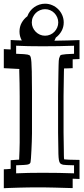

<svg xmlns="http://www.w3.org/2000/svg" viewBox="-39 -928 448 1028"><path d="M386.7 -611.8Q375.5 -611.3 366.5 -611.1Q357.4 -610.8 350.1 -610.4V-563Q334.5 -562.5 323.2 -562Q312 -561.5 303.7 -561.5Q303.7 -557.6 303.5 -552.5Q303.2 -547.4 303.2 -543.5Q302.2 -481.9 301.8 -450.4Q301.3 -418.9 301.3 -414.1V-217.8L302.7 -128.4Q302.7 -109.4 303 -98.6Q303.2 -87.9 303.5 -82.5Q303.7 -77.1 304.4 -75.9Q305.2 -74.7 306.2 -74.2L305.7 -74.7Q313.5 -72.8 386.7 -71.8V30.3Q370.1 29.8 350.1 28.8V79.1Q330.1 78.6 304.9 77.9Q279.8 77.1 253.2 76.4Q226.6 75.7 200 75.4Q173.3 75.2 150.9 75.2Q131.3 75.2 108.2 75.7Q85 76.2 62 76.7Q39.1 77.1 17.8 78.1Q-3.4 79.1 -18.6 79.6V-21.5Q-14.6 -21.5 -3.2 -22.2Q8.3 -22.9 18.1 -23.9V-70.3Q20.5 -70.3 26.6 -70.8Q32.7 -71.3 39.6 -71.8Q46.4 -72.3 53.2 -72.8Q60.1 -73.2 63.5 -73.2Q64.5 -96.7 65.4 -121.6Q66.4 -146.5 66.4 -165V-369.1Q66.4 -375 66.4 -385.7Q66.4 -396.5 66.4 -409.7Q66.4 -422.9 66.2 -436.8Q65.9 -450.7 65.9 -462.4Q65.9 -474.1 65.7 -482.4Q65.4 -490.7 65.4 -493.2Q64.9 -518.1 64.5 -531.5Q64 -544.9 64 -551Q64 -557.1 64.5 -557.9Q64.9 -558.6 65.4 -558.6Q61.5 -559.6 -18.6 -563V-665Q-10.7 -664.6 -1.5 -664.1Q7.8 -663.6 18.1 -663.1V-713.9Q29.8 -712.9 45.2 -712.4Q60.5 -711.9 77.6 -711.4Q65.4 -733.4 65.4 -758.8Q65.4 -785.2 77.1 -806.2Q88.9 -827.1 107.4 -840.8Q112.8 -856 122.3 -868.4Q131.8 -880.9 144.3 -889.6Q156.7 -898.4 171.6 -903.3Q186.5 -908.2 202.1 -908.2Q222.7 -908.2 241 -900.1Q259.3 -892.1 272.9 -878.4Q286.6 -864.7 294.4 -846.4Q302.2 -828.1 302.2 -807.6Q302.2 -782.7 290.5 -761.7Q278.8 -740.7 259.8 -726.6Q256.3 -716.8 252.4 -710Q288.1 -710.4 323.7 -711.4Q359.4 -712.4 386.7 -713.4ZM202.1 -878.9Q188.5 -878.9 175.5 -873.5Q162.6 -868.2 152.8 -858.6Q143.1 -849.1 137.2 -836.2Q131.3 -823.2 131.3 -807.6Q131.3 -793 137 -780.3Q142.6 -767.6 152.3 -757.8Q162.1 -748 174.8 -742.4Q187.5 -736.8 202.1 -736.8Q216.8 -736.8 229.7 -742.4Q242.7 -748 252.2 -757.8Q261.7 -767.6 267.3 -780.5Q272.9 -793.5 272.9 -807.6Q272.9 -822.3 267.3 -835.2Q261.7 -848.1 252.2 -857.9Q242.7 -867.7 229.7 -873.3Q216.8 -878.9 202.1 -878.9ZM357.4 -683.1Q277.8 -680.2 188.5 -680.2Q108.9 -680.2 47.4 -683.1V-640.1Q101.1 -638.2 108.9 -635.7Q115.2 -634.3 119.1 -632.1Q123 -629.9 125.5 -621.3Q127.9 -612.8 129.2 -594.7Q130.4 -576.7 131.3 -543Q131.3 -541.5 131.3 -533.2Q131.3 -524.9 131.6 -512.9Q131.8 -501 131.8 -486.8Q131.8 -472.7 132.1 -459.2Q132.3 -445.8 132.3 -434.8Q132.3 -423.8 132.3 -418V-213.9Q132.3 -195.8 131.3 -170.7Q130.4 -145.5 129.2 -121.8Q127.9 -98.1 126.7 -80.3Q125.5 -62.5 124.5 -59.6Q123.5 -55.2 119.9 -51.8Q116.2 -48.3 106 -46.4Q102.1 -45.4 87.4 -44.7Q72.8 -43.9 47.4 -43V0Q108.9 -2.9 187.5 -2.9Q277.8 -2.9 357.4 0V-43Q309.6 -43.9 299.3 -45.9Q291.5 -47.9 286.6 -50.8Q281.7 -53.7 278.8 -61.8Q275.9 -69.8 274.7 -85.4Q273.4 -101.1 273.4 -127.9L272 -217.3V-414.1Q272 -418.9 272.5 -450.4Q272.9 -481.9 273.9 -543.5Q274.4 -566.4 274.7 -580.3Q274.9 -594.2 275.6 -602.3Q276.4 -610.4 277.3 -614.7Q278.3 -619.1 280.3 -623Q281.7 -627.4 283.4 -630.4Q285.2 -633.3 292.2 -635Q299.3 -636.7 314.5 -637.9Q329.6 -639.2 357.4 -640.1Z"/></svg>

Font: XB Kayhan Sayeh
Style: Regular
Weight: 700
Designer: Behnam
Foundry: Irmug
Version: Version 7.300 2009